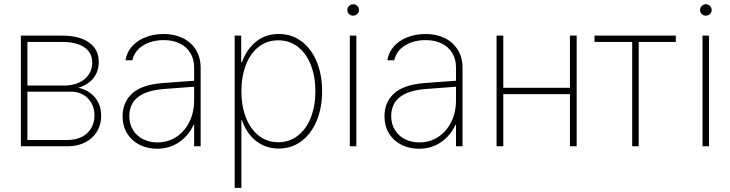

<svg xmlns="http://www.w3.org/2000/svg" viewBox="-20 -701 3500 920"><path d="M80.1 -530.3H277.3Q360.4 -530.3 406.7 -497.3Q453.1 -464.4 453.1 -405.3Q453.1 -358.9 428 -326.9Q402.8 -294.9 355.5 -280.3Q406.2 -269 435.5 -233.6Q464.8 -198.2 464.8 -145.5Q464.8 -103.5 444.6 -70.3Q424.3 -37.1 387.7 -18.6Q351.1 0 303.7 0H80.1ZM432.6 -148.4Q432.6 -180.7 418.5 -206.5Q404.3 -232.4 378.9 -247.1Q353.5 -261.7 321.3 -261.7H111.3V-30.3H303.7Q342.3 -30.3 371.6 -44.9Q400.9 -59.6 416.7 -86.4Q432.6 -113.3 432.6 -148.4ZM421.9 -400.4Q421.9 -448.2 384.5 -474.1Q347.2 -500 277.3 -500H111.3V-291H287.1Q326.7 -291 357.4 -304.7Q388.2 -318.4 405 -343.3Q421.9 -368.2 421.9 -400.4Z M755.9 -302.7Q792.5 -305.7 836.2 -308.8Q879.9 -312 910.2 -314V-377.9Q910.2 -417 892.3 -446.8Q874.5 -476.6 841.6 -492.7Q808.6 -508.8 764.6 -508.8Q707 -508.8 665.8 -483.2Q624.5 -457.5 614.3 -412.1H581.1Q587.4 -450.7 613 -479.2Q638.7 -507.8 678.2 -522.9Q717.8 -538.1 764.6 -538.1Q815.4 -538.1 855.5 -518.8Q895.5 -499.5 918.5 -462.6Q941.4 -425.8 941.4 -376V0H910.2V-102.5H907.2Q883.8 -50.8 837.9 -19.5Q792 11.7 732.4 11.7Q687.5 11.7 649.7 -6.8Q611.8 -25.4 589.6 -60.8Q567.4 -96.2 567.4 -144.5Q567.4 -209.5 612.1 -252Q656.7 -294.4 755.9 -302.7ZM734.4 -18.6Q783.7 -18.6 824 -44.4Q864.3 -70.3 887.2 -116.5Q910.2 -162.6 910.2 -220.7V-285.6L867.2 -282.2Q779.8 -274.9 764.6 -274.4Q599.6 -261.7 599.6 -144.5Q599.6 -106.9 617.2 -78.4Q634.8 -49.8 665.5 -34.2Q696.3 -18.6 734.4 -18.6Z M1104.5 -530.3H1135.7V-403.3H1139.6Q1161.1 -464.4 1206.5 -501.2Q1252 -538.1 1315.4 -538.1Q1377.9 -538.1 1425 -502.7Q1472.2 -467.3 1497.8 -405Q1523.4 -342.8 1523.4 -263.7Q1523.4 -185.1 1497.6 -122.6Q1471.7 -60.1 1424.6 -24.7Q1377.4 10.7 1315.4 10.7Q1252 10.7 1206.1 -26.1Q1160.2 -63 1139.6 -125H1136.7V199.2H1104.5ZM1313.5 -19.5Q1367.2 -19.5 1407.7 -51.3Q1448.2 -83 1469.7 -138.7Q1491.2 -194.3 1491.2 -263.7Q1491.2 -333.5 1469.7 -388.9Q1448.2 -444.3 1408 -476.1Q1367.7 -507.8 1313.5 -507.8Q1259.3 -507.8 1219.2 -476.3Q1179.2 -444.8 1158 -389.2Q1136.7 -333.5 1136.7 -263.7Q1136.7 -193.8 1158.2 -138.2Q1179.7 -82.5 1219.7 -51Q1259.8 -19.5 1313.5 -19.5Z M1656.2 -530.3H1687.5V0H1656.2ZM1644.5 -653.3Q1644.5 -664.6 1652.8 -672.6Q1661.1 -680.7 1671.9 -680.7Q1683.6 -680.7 1691.9 -672.6Q1700.2 -664.6 1700.2 -653.3Q1700.2 -641.6 1691.9 -633.8Q1683.6 -626 1671.9 -626Q1660.6 -626 1652.6 -633.8Q1644.5 -641.6 1644.5 -653.3Z M2010.7 -302.7Q2047.4 -305.7 2091.1 -308.8Q2134.8 -312 2165 -314V-377.9Q2165 -417 2147.2 -446.8Q2129.4 -476.6 2096.4 -492.7Q2063.5 -508.8 2019.5 -508.8Q1961.9 -508.8 1920.7 -483.2Q1879.4 -457.5 1869.1 -412.1H1835.9Q1842.3 -450.7 1867.9 -479.2Q1893.6 -507.8 1933.1 -522.9Q1972.7 -538.1 2019.5 -538.1Q2070.3 -538.1 2110.4 -518.8Q2150.4 -499.5 2173.3 -462.6Q2196.3 -425.8 2196.3 -376V0H2165V-102.5H2162.1Q2138.7 -50.8 2092.8 -19.5Q2046.9 11.7 1987.3 11.7Q1942.4 11.7 1904.5 -6.8Q1866.7 -25.4 1844.5 -60.8Q1822.3 -96.2 1822.3 -144.5Q1822.3 -209.5 1866.9 -252Q1911.6 -294.4 2010.7 -302.7ZM1989.3 -18.6Q2038.6 -18.6 2078.9 -44.4Q2119.1 -70.3 2142.1 -116.5Q2165 -162.6 2165 -220.7V-285.6L2122.1 -282.2Q2034.7 -274.9 2019.5 -274.4Q1854.5 -261.7 1854.5 -144.5Q1854.5 -106.9 1872.1 -78.4Q1889.6 -49.8 1920.4 -34.2Q1951.2 -18.6 1989.3 -18.6Z M2391.6 -280.3H2710.9V-530.3H2743.2V0H2710.9V-250H2391.6V0H2359.4V-530.3H2391.6Z M2828.6 -530.3H3218.3V-500H3040.5V0H3009.3V-500H2828.6Z M3346.2 -530.3H3377.4V0H3346.2ZM3334.5 -653.3Q3334.5 -664.6 3342.8 -672.6Q3351.1 -680.7 3361.8 -680.7Q3373.5 -680.7 3381.8 -672.6Q3390.1 -664.6 3390.1 -653.3Q3390.1 -641.6 3381.8 -633.8Q3373.5 -626 3361.8 -626Q3350.6 -626 3342.5 -633.8Q3334.5 -641.6 3334.5 -653.3Z"/></svg>

Font: Pretendard Std Thin
Style: Regular
Weight: 100
Designer: Base glyphs from Inter by Rasmus Andersson; Hangeul glyphs from Noto Sans CJK(Source Han Sans) by Jang Soo-young and Kan
Foundry: Kil Hyung-jin
Version: Version 1.309